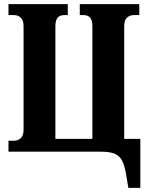

<svg xmlns="http://www.w3.org/2000/svg" viewBox="-20 -734 720 929"><path d="M601 175 591 115Q584 71 572 46Q560 21 536.5 10.5Q513 0 471 0H21V-53H47Q67 -53 80.5 -65.5Q94 -78 94 -107V-607Q94 -636 80.5 -648.5Q67 -661 47 -661H21V-714H308V-661H290Q270 -661 259 -648.5Q248 -636 248 -607V-62H427V-607Q427 -636 416 -648.5Q405 -661 385 -661H366V-714H654V-661H628Q608 -661 594.5 -648.5Q581 -636 581 -607V-62H659V175Z"/></svg>

Font: Noto Serif ExtraCondensed ExtraBold
Style: Regular
Weight: 800
Width: 2
Designer: Monotype Design Team
Foundry: Monotype Imaging Inc.
Version: Version 2.013; ttfautohint (v1.8.4.7-5d5b)